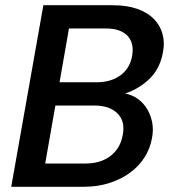

<svg xmlns="http://www.w3.org/2000/svg" viewBox="-20 -715 670 735"><path d="M450 -199Q460 -251 429.5 -281Q399 -311 342 -311H192L153 -89H307Q365 -89 403 -118Q441 -147 450 -199ZM486 -502Q494 -551 467.5 -578.5Q441 -606 385 -606H244L208 -400H349Q405 -400 441.5 -427Q478 -454 486 -502ZM562 -187Q555 -147 533.5 -113Q512 -79 478 -54Q444 -29 399 -14.5Q354 0 301 0H23L146 -695H411Q466 -695 505.5 -681Q545 -667 569 -642.5Q593 -618 602 -585.5Q611 -553 604 -516Q593 -453 553 -414Q513 -375 459 -357Q486 -352 507.5 -336.5Q529 -321 543 -298Q557 -275 562.5 -246.5Q568 -218 562 -187Z"/></svg>

Font: SVN-Poppins Medium
Style: Italic
Weight: 500
Italic angle: -10°
Designer: Ninad Kale (Devanagari), Jonny Pinhorn (Latin)
Foundry: Indian Type Foundry
Version: Version 3.002 2017; ttfautohint (v1.8.3)